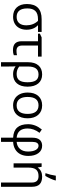

<svg xmlns="http://www.w3.org/2000/svg" viewBox="1270 -2116 1086 3665"><g transform="rotate(90 1812.5 -283.0)"><path d="M462.9 -243.2Q462.9 -375 377.9 -465.8H346.2Q237.8 -465.8 189 -415Q140.1 -364.3 140.1 -262.2Q140.1 -160.2 181.6 -109.1Q223.1 -58.1 301.3 -58.1Q379.4 -58.1 421.1 -106.2Q462.9 -154.3 462.9 -243.2ZM546.9 -248Q546.9 -171.4 516.8 -112.5Q486.8 -53.7 430.9 -22Q375 9.8 299.8 9.8Q185.1 9.8 120.6 -60.5Q56.2 -130.9 56.2 -254.9Q56.2 -535.2 345.2 -535.2H588.9V-465.8H460Q546.9 -384.3 546.9 -248Z M938 12.2Q849.6 12.2 808.1 -29.3Q766.6 -70.8 766.6 -153.8V-465.8H621.6V-502L693.8 -535.2H1059.6V-465.8H848.6V-164.1Q848.6 -55.2 948.7 -55.2Q995.1 -55.2 1032.7 -64.9V-3.9Q995.1 12.2 938 12.2Z M1249 -272.9V-107.9Q1308.6 -58.1 1392.1 -58.1Q1475.6 -58.1 1512.7 -108.9Q1549.8 -159.7 1549.8 -266.1Q1549.8 -372.6 1514.6 -424.3Q1479.5 -476.1 1401.4 -476.1Q1323.2 -476.1 1286.1 -425.5Q1249 -375 1249 -272.9ZM1395 9.8Q1307.6 9.8 1249 -36.1H1245.1Q1249 -6.3 1249 97.2V240.2H1167V-274.9Q1167 -404.8 1228.5 -474.9Q1290 -544.9 1400.4 -544.9Q1510.7 -544.9 1572.3 -471.2Q1633.8 -397.5 1633.8 -266.6Q1633.8 -135.7 1571.3 -63Q1508.8 9.8 1395 9.8Z M1990.7 -476.1Q1830.1 -476.1 1830.1 -268.1Q1830.1 -165.5 1871.1 -111.8Q1912.1 -58.1 1991.7 -58.1Q2071.8 -57.6 2112.8 -111.3Q2153.8 -165 2153.8 -267.6Q2153.8 -370.1 2112.8 -422.9Q2071.8 -475.6 1990.7 -476.1ZM2171.9 -63.5Q2106 9.8 1989.7 9.8Q1918 9.8 1862.3 -23.9Q1806.6 -57.6 1776.4 -120.6Q1746.1 -183.6 1746.1 -268.1Q1746.1 -398.4 1811.5 -471.7Q1877 -544.9 1991.2 -544.9Q2105 -544.9 2171.4 -470.2Q2237.8 -395.5 2237.8 -266.6Q2237.8 -137.7 2171.9 -63.5Z M2761.7 -476.1Q2726.1 -476.1 2707 -446.8Q2688 -417.5 2688 -361.8V-58.1Q2775.4 -65.9 2823.7 -123.8Q2872.1 -181.6 2872.1 -275.4Q2872.1 -369.1 2841.8 -422.6Q2811.5 -476.1 2761.7 -476.1ZM2607.9 8.8Q2350.1 -2 2350.1 -277.3Q2350.1 -416 2451.2 -539.1L2515.1 -495.1Q2432.1 -386.2 2432.1 -268.1Q2432.1 -75.2 2607.9 -58.1V-360.8Q2607.9 -452.1 2648.4 -498.5Q2689 -544.9 2761.7 -544.9Q2849.6 -544.9 2902.8 -473.4Q2956.1 -401.9 2956.1 -279.8Q2956.1 -192.9 2922.9 -129.2Q2889.6 -65.4 2829.1 -30.3Q2768.6 4.9 2688 8.8V240.2H2607.9Z M3463.9 240.2V-346.2Q3463.9 -411.6 3434.1 -443.8Q3404.3 -476.1 3340.8 -476.1Q3256.8 -476.1 3217.8 -430.7Q3178.7 -385.3 3178.7 -280.8V0H3097.7V-535.2H3163.6L3176.8 -461.9H3180.7Q3205.6 -502 3250.5 -523.4Q3295.4 -544.9 3350.6 -544.9Q3447.3 -544.9 3496.1 -498Q3544.9 -451.2 3544.9 -349.1V240.2ZM3423.3 -806.2V-794.9Q3414.1 -758.8 3387.7 -701.2Q3361.3 -643.6 3337.4 -606H3288.6V-620.1Q3317.4 -697.8 3333.5 -806.2Z"/></g></svg>

Font: OpenSans-Regular
Style: Regular
Weight: 400
Foundry: Ascender Corporation
Version: Version 1.10